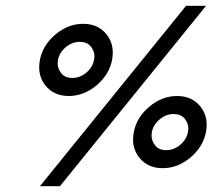

<svg xmlns="http://www.w3.org/2000/svg" viewBox="-20 -645 736 665"><path d="M231 -375Q256.8 -375 278.8 -393.3Q300.8 -411.6 305.7 -437.5Q307.1 -444.3 307.1 -450.7Q307.1 -468.3 294.4 -484.1Q281.7 -500 255.9 -500Q230 -500 208 -481.7Q186 -463.4 180.7 -437.5Q179.7 -431.2 179.7 -425.3Q179.7 -407.2 192.4 -391.1Q205.1 -375 231 -375ZM556.2 -125Q582 -125 604 -143.3Q626 -161.6 630.9 -187.5Q632.3 -194.3 632.3 -200.7Q632.3 -218.3 619.6 -234.1Q606.9 -250 581.1 -250Q555.2 -250 533.2 -231.7Q511.2 -213.4 505.9 -187.5Q504.9 -181.2 504.9 -175.3Q504.9 -157.2 517.6 -141.1Q530.3 -125 556.2 -125ZM118.2 0 624.5 -625H693.8L187.5 0ZM543.5 -62.5Q491.7 -62.5 462.4 -99.1Q440.9 -126.5 440.9 -161.6Q440.9 -174.3 443.4 -187.5Q453.6 -239.3 497.6 -275.9Q541.5 -312.5 593.3 -312.5Q645 -312.5 674.3 -275.9Q695.8 -248.5 695.8 -213.4Q695.8 -200.7 693.4 -187.5Q683.1 -135.7 639.2 -99.1Q595.2 -62.5 543.5 -62.5ZM218.3 -312.5Q166.5 -312.5 137.2 -349.1Q115.7 -376.5 115.7 -411.6Q115.7 -424.3 118.2 -437.5Q128.4 -489.3 172.4 -525.9Q216.3 -562.5 268.1 -562.5Q319.8 -562.5 349.1 -525.9Q370.6 -498.5 370.6 -463.4Q370.6 -450.7 368.2 -437.5Q357.9 -385.7 314 -349.1Q270 -312.5 218.3 -312.5Z"/></svg>

Font: Juliett
Style: Italic
Weight: 400
Italic angle: -11.25°
Designer: GGBotNet
Foundry: GGBotNet
Version: 0.60